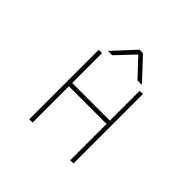

<svg xmlns="http://www.w3.org/2000/svg" viewBox="-218 -1192 1436 1436"><g transform="rotate(45 500.0 -473.5)"><path d="M683.6 -775.4H636.7L503.9 -917L370.1 -775.4H324.2L485.4 -949.2H521.5ZM703.1 -732.4H737.3V2H703.1V-381.8H304.7V2H269.5V-732.4H304.7V-417H703.1Z"/></g></svg>

Font: GenEi Gothic M ExtraLight
Style: Regular
Weight: 200
Designer: o_tamon (Modified); [Source Han Sans]
Ryoko NISHIZUKA  (kana & ideographs); Paul D. Hunt (Latin, Greek & Cyrillic); Wenl
Version: Version 1.1a;Original Version 1.004